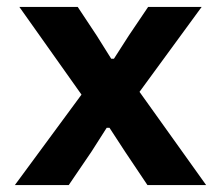

<svg xmlns="http://www.w3.org/2000/svg" viewBox="-20 -536 640 556"><path d="M23 0 216 -262 36 -516H205L260 -433L302 -366H310L353 -433L409 -516H564L384 -270L577 0H407L342 -97L297 -166H289L245 -97L179 0Z"/></svg>

Font: Lilex
Style: Regular
Weight: 400
Monospace: yes
Designer: Mike Abbink, Paul van der Laan, Pieter van Rosmalen, Mikhael Khrustik
Foundry: Mikhael Khrustik
Version: Version 2.510